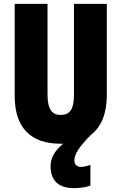

<svg xmlns="http://www.w3.org/2000/svg" viewBox="-20 -734 628 994"><path d="M365 97C365 65 388 27 452 -37C505 -78 533 -147 533 -242V-714H363V-247C363 -167 342 -139 294 -139C249 -139 226 -168 226 -246V-714H56V-238C56 -72 140 10 292 10C297 10 302 10 307 10C260 49 242 85 242 127C242 196 278 240 363 240C389 240 424 236 448 227V119C438 125 412 130 399 130C380 130 365 119 365 97Z"/></svg>

Font: Noto Sans Hebrew ExtraCondensed Black
Style: Regular
Weight: 900
Width: 2
Designer: Monotype Design Team
Foundry: Monotype Imaging Inc.
Version: Version 2.004